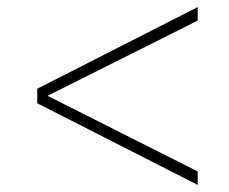

<svg xmlns="http://www.w3.org/2000/svg" viewBox="-20 -570 644 541"><path d="M537 -49 85 -279V-320L537 -550V-512L114 -300L537 -87Z"/></svg>

Font: Kantumruy Pro ExtraLight
Style: Regular
Weight: 250
Version: Version 1.002